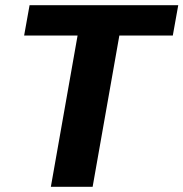

<svg xmlns="http://www.w3.org/2000/svg" viewBox="-20 -720 707 740"><path d="M279 -583H73L94 -700H667L646 -583H440L337 0H176Z"/></svg>

Font: Sarabun ExtraBold
Style: Italic
Weight: 800
Italic angle: -10°
Designer: Suppakit Chalermlarp | Katatrad Co.,Ltd.
Foundry: Cadson Demak Co.,Ltd.
Version: Version 1.000; ttfautohint (v1.6)